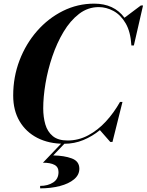

<svg xmlns="http://www.w3.org/2000/svg" viewBox="-20 -780 806 1055"><path d="M301.5 165.5Q301.5 137.5 279.2 125.8Q257 114 216 114L329 -4.5H347.5L272.5 74Q333 75 374.5 90.5Q416 106 416 147Q416 181 387 205.2Q358 229.5 309 242.2Q260 255 200.5 255V241.5Q243 241.5 272.2 222.5Q301.5 203.5 301.5 165.5ZM332.5 10Q248.5 10 185.5 -22.2Q122.5 -54.5 87.5 -114Q52.5 -173.5 52.5 -255Q52.5 -357.5 87.5 -448.8Q122.5 -540 184 -610Q245.5 -680 326 -720Q406.5 -760 497.5 -760Q606.5 -760 664 -682.5L754 -750H766L715.5 -530H702Q697.5 -606 670.2 -652.2Q643 -698.5 603.5 -719.8Q564 -741 522.5 -741Q463 -741 414.5 -703.8Q366 -666.5 329.2 -605Q292.5 -543.5 267.5 -469.8Q242.5 -396 230 -321.5Q217.5 -247 217.5 -185Q217.5 -136.5 229.2 -96.2Q241 -56 270.2 -32Q299.5 -8 351.5 -8Q411 -8 464.2 -36.2Q517.5 -64.5 561.8 -112.5Q606 -160.5 639.5 -220H653L598 0H586L529 -65Q487.5 -31 438 -10.5Q388.5 10 332.5 10Z"/></svg>

Font: Bodoni* 16pt
Style: Bold Italic
Weight: 700
Italic angle: -13°
Version: Version 2.3